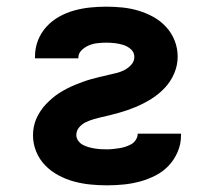

<svg xmlns="http://www.w3.org/2000/svg" viewBox="-20 -548 640 576"><path d="M301 8Q276 8 251 5.5Q226 3 202 -3.5Q178 -10 155.5 -22Q133 -34 115.5 -52Q98 -70 88.5 -93.5Q79 -117 79 -142Q79 -155 81.5 -168Q84 -181 89.5 -193Q95 -205 102 -215.5Q109 -226 118 -235.5Q127 -245 137 -253.5Q147 -262 158 -269Q169 -276 180.5 -282Q192 -288 204 -293Q216 -298 228.5 -302.5Q241 -307 253.5 -310.5Q266 -314 278.5 -317Q291 -320 304 -323Q317 -326 329.5 -329Q342 -332 353.5 -338Q365 -344 374 -354Q383 -364 383 -377Q383 -391 373 -400Q363 -409 350.5 -413Q338 -417 325 -418.5Q312 -420 299 -420Q286 -420 272.5 -418.5Q259 -417 247 -412Q235 -407 225 -397.5Q215 -388 215 -374V-373H85V-379Q85 -404 94 -427Q103 -450 119.5 -468Q136 -486 157.5 -498Q179 -510 202.5 -516.5Q226 -523 250.5 -525.5Q275 -528 299 -528Q323 -528 347.5 -525.5Q372 -523 395.5 -516Q419 -509 440.5 -497Q462 -485 478.5 -467Q495 -449 504 -426Q513 -403 513 -378Q513 -352 502.5 -327.5Q492 -303 474 -284Q456 -265 433.5 -251Q411 -237 387 -227Q363 -217 338 -210Q313 -203 287 -197H286Q274 -194 261.5 -190.5Q249 -187 237.5 -181.5Q226 -176 217.5 -166Q209 -156 209 -143Q209 -134 214.5 -126Q220 -118 228.5 -113.5Q237 -109 246 -106.5Q255 -104 264 -102.5Q273 -101 282.5 -100.5Q292 -100 301 -100Q310 -100 319.5 -101Q329 -102 338.5 -103.5Q348 -105 357 -108Q366 -111 374 -115.5Q382 -120 387.5 -128.5Q393 -137 393 -146V-147H523V-141Q523 -116 513 -92.5Q503 -69 486 -51Q469 -33 446.5 -21.5Q424 -10 400 -3.5Q376 3 351 5.5Q326 8 301 8Z"/></svg>

Font: Iosevka Extrabold Extended
Style: Regular
Weight: 800
Width: 7
Monospace: yes
Designer: Belleve Invis
Foundry: Belleve Invis
Version: Version 32.5.0; ttfautohint (v1.8.4)